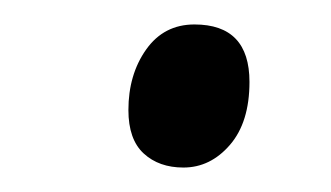

<svg xmlns="http://www.w3.org/2000/svg" viewBox="-20 -436 271 157"><path d="M130 -299Q110 -299 97.5 -310.5Q85 -322 85 -346Q85 -375 99.5 -395.5Q114 -416 139 -416Q184 -416 184 -369Q184 -336 168 -317.5Q152 -299 130 -299Z"/></svg>

Font: Noto Serif Display ExtraCondensed
Style: Italic
Weight: 400
Width: 2
Italic angle: -12°
Designer: Monotype Design Team
Foundry: Monotype Imaging Inc.
Version: Version 2.009